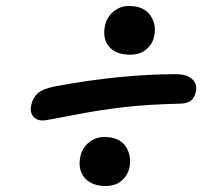

<svg xmlns="http://www.w3.org/2000/svg" viewBox="-20 -639 740 639"><path d="M413.1 -457Q366.2 -457 343.5 -483.2Q320.8 -509.3 329.1 -551.8Q335 -581.5 357.4 -600.3Q379.9 -619.1 409.2 -619.1Q458 -619.1 479.7 -588.6Q501.5 -558.1 493.2 -520Q488.8 -493.2 467.5 -475.1Q446.3 -457 413.1 -457ZM131.8 -238.8Q104 -235.4 91.3 -250.5Q78.6 -265.6 84 -289.1Q88.9 -314 106.2 -329.1Q123.5 -344.2 166 -352.1Q381.8 -392.1 565.9 -392.1Q601.1 -392.1 619.1 -376Q637.2 -359.9 631.8 -334Q627.9 -314 615.2 -304Q602.5 -293.9 575.2 -293.9Q470.2 -291.5 390.9 -282.2Q311.5 -272.9 231 -257.3Q150.4 -241.7 131.8 -238.8ZM332 -20Q285.2 -20 262 -46.9Q238.8 -73.7 247.1 -116.2Q252.9 -146 275.4 -164.6Q297.9 -183.1 327.1 -183.1Q376.5 -183.1 397.5 -152.8Q418.5 -122.6 411.1 -83Q405.8 -56.2 385.3 -38.1Q364.7 -20 332 -20Z"/></svg>

Font: Shantell Sans Bouncy
Style: Italic
Weight: 500
Italic angle: -11.31°
Designer: Stephen Nixon, Anya Danilova, Shantell Martin
Foundry: Arrow Type
Version: Version 1.006;[9816181b4]